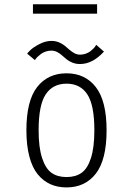

<svg xmlns="http://www.w3.org/2000/svg" viewBox="-20 -848 610 880"><path d="M131 -828.5H425V-785.5H131ZM346.5 -554.5Q328 -554.5 312.2 -560.8Q296.5 -567 285.5 -576Q274.5 -585 264.2 -594.2Q254 -603.5 241.5 -609.8Q229 -616 215.5 -616Q201.5 -616 188.8 -611.5Q176 -607 167.5 -600.5Q159 -594 152.5 -587.8Q146 -581.5 143 -577L140 -572.5L104.5 -602Q107.5 -607 120.2 -619.2Q133 -631.5 160.8 -646Q188.5 -660.5 216 -660.5Q234.5 -660.5 250.2 -654Q266 -647.5 277 -638.2Q288 -629 298.5 -619.8Q309 -610.5 321.2 -604Q333.5 -597.5 347 -597.5Q361 -597.5 373.8 -602.2Q386.5 -607 394.8 -613.5Q403 -620 409.2 -626.5Q415.5 -633 418 -638L421 -642.5L456.5 -611.5Q404.5 -554.5 346.5 -554.5ZM285 11Q243.5 11 210.8 -3.8Q178 -18.5 153 -49Q128 -79.5 114.5 -130.8Q101 -182 101 -251Q101 -386 150.2 -449Q199.5 -512 285 -512Q370 -512 419.2 -448.8Q468.5 -385.5 468.5 -251Q468.5 -115.5 419.2 -52.2Q370 11 285 11ZM412.5 -251Q412.5 -366.5 380.2 -415.5Q348 -464.5 285 -464.5Q222 -464.5 189.5 -415.5Q157 -366.5 157 -251Q157 -172 173 -123.5Q189 -75 216.2 -55.8Q243.5 -36.5 285 -36.5Q326.5 -36.5 353.8 -55.8Q381 -75 396.8 -123.5Q412.5 -172 412.5 -251Z"/></svg>

Font: League Mono Narrow UltraLight
Style: Regular
Weight: 200
Width: 3
Designer: Tyler Finck
Foundry: The League of Moveable Type / Tyler Finck
Version: Version 2.210